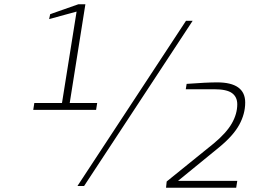

<svg xmlns="http://www.w3.org/2000/svg" viewBox="-20 -867 1186 895"><path d="M847 -770H878L372 0H341ZM757 -21 976 -198Q1035 -247 1060.5 -291.5Q1086 -336 1086 -381Q1086 -415 1061.5 -433Q1037 -451 978 -451H846L850 -476Q943 -483 992 -483Q1123 -483 1123 -389Q1123 -336 1095 -285Q1067 -234 1001 -180L810 -24H1086L1081 8H754ZM433 -387 428 -355H135L140 -387H269L337 -813L209 -778L214 -801L345 -847H378L305 -387Z"/></svg>

Font: Exo ExtraLight
Style: Italic
Weight: 275
Italic angle: -9°
Designer: Natanael Gama
Foundry: Natanael Gama
Version: Version 1.500; ttfautohint (v1.6)